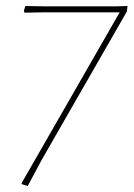

<svg xmlns="http://www.w3.org/2000/svg" viewBox="-20 -512 443 637"><path d="M64 -492 128 -491H366L403 -492L401 -474L118 19L72 105L52 99V95L377 -471H120L62 -470L59 -475Z"/></svg>

Font: Alegreya Sans Thin
Style: Italic
Weight: 100
Italic angle: -7°
Designer: Juan Pablo del Peral
Foundry: Huerta Tipografica
Version: Version 2.007